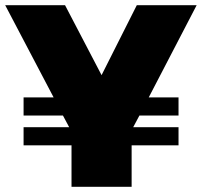

<svg xmlns="http://www.w3.org/2000/svg" viewBox="-20 -721 779 741"><path d="M739 -701H508L372 -431L231 -701H0L187 -345H71V-275H223L247 -230H71V-160H256V0H488V-160H669V-230H494L518 -275H669V-345H554Z"/></svg>

Font: Montserrat arm Black
Style: Regular
Weight: 900
Designer: Julieta Ulanovsky
Foundry: Julieta Ulanovsky
Version: Version 6.000;PS 006.000;hotconv 1.0.88;makeotf.lib2.5.64775